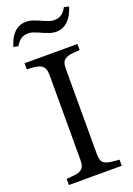

<svg xmlns="http://www.w3.org/2000/svg" viewBox="-170 -975 717 1037"><g transform="rotate(-20 188.5 -456.0)"><path d="M37 0V-35L68 -38Q100 -40 115.5 -48Q131 -56 136.5 -70Q142 -84 142 -105V-595Q142 -616 136.5 -630Q131 -644 115.5 -652.5Q100 -661 68 -663L37 -665V-700H341V-665L310 -663Q278 -661 262 -652.5Q246 -644 241 -630Q236 -616 236 -595V-105Q236 -84 241 -70Q246 -56 262 -48Q278 -40 310 -38L341 -35V0ZM37 -798 10 -803Q23 -845 41 -868Q59 -891 79.5 -899.5Q100 -908 119 -908Q140 -908 158.5 -901.5Q177 -895 189 -890L211 -880Q230 -872 242.5 -868Q255 -864 267 -864Q297 -864 313.5 -878Q330 -892 340 -912L368 -906Q355 -865 336.5 -842Q318 -819 298 -810Q278 -801 259 -801Q238 -801 219.5 -807.5Q201 -814 189 -819L167 -829Q148 -837 135.5 -841Q123 -845 111 -845Q81 -845 64.5 -831Q48 -817 37 -798Z"/></g></svg>

Font: Hedvig Letters Serif 18pt
Style: Regular
Weight: 400
Designer: Alexander Örn & Tor Weibull
Foundry: Kanon Foundry
Version: Version 1.000